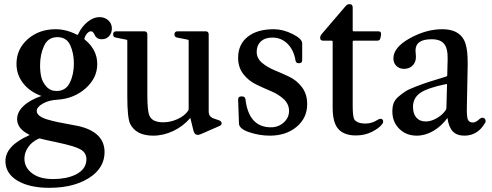

<svg xmlns="http://www.w3.org/2000/svg" viewBox="-20 -640 2357 920"><path d="M415 -490Q407 -490 398 -480.5Q389 -471 385 -457Q383 -452 388 -449Q446 -401 446 -333Q446 -266 390 -216.5Q334 -167 253 -162Q214 -160 185 -143.5Q156 -127 156 -108Q156 -95 170 -84.5Q184 -74 208.5 -67Q233 -60 256.5 -55Q280 -50 311 -44.5Q342 -39 356 -36Q481 -7 481 89Q481 154 426 199Q348 260 216 260Q122 260 64 226Q6 191 6 132Q6 59 118 9Q122 7 122 7Q122 7 119 5Q62 -24 62 -69Q62 -103 92.5 -132Q123 -161 178 -180H179Q123 -200 91 -241Q59 -282 59 -334Q59 -405 113 -452.5Q167 -500 247 -500Q298 -500 350 -473Q353 -472 355 -477Q371 -512 399.5 -535Q428 -558 456 -558Q482 -558 499 -542.5Q516 -527 516 -504Q516 -481 502.5 -466.5Q489 -452 468 -452Q454 -452 445.5 -458Q437 -464 434.5 -471Q432 -478 427 -484Q422 -490 415 -490ZM251 -204Q295 -204 314.5 -243.5Q334 -283 334 -336Q334 -385 316.5 -423.5Q299 -462 255 -462Q210 -462 191 -420Q172 -378 172 -327Q172 -297 177.5 -272Q183 -247 202 -225.5Q221 -204 251 -204ZM164 25Q133 39 115 65Q97 91 97 120Q97 166 139 194Q174 218 235 218Q297 218 342 197Q394 171 394 123Q394 92 366 76Q338 60 257 43Q186 28 173 24Q170 22 164 25Z M1031 -63Q1042 -58 1042 -49Q1042 -41 1031 -36L944 2Q928 9 919 4.5Q910 0 906 -18L892 -75Q858 -35 810.5 -12.5Q763 10 714 10Q631 10 603 -48Q590 -78 590 -179V-444Q590 -450 585 -450L535 -460Q522 -462 522 -475Q522 -490 537 -490H671Q686 -490 686 -475V-183Q686 -105 697 -84Q711 -54 762 -54Q797 -54 831 -69.5Q865 -85 881 -109Q884 -113 884 -119V-444Q884 -450 879 -450L829 -460Q816 -462 816 -475Q816 -490 831 -490H965Q980 -490 980 -475V-106Q980 -80 1005 -72Z M1273 10Q1223 10 1174 -6.5Q1125 -23 1125 -49L1121 -163Q1121 -178 1136 -178H1140Q1154 -178 1156 -165Q1172 -30 1278 -30Q1314 -30 1339.5 -53Q1365 -76 1365 -108Q1365 -141 1340 -164.5Q1315 -188 1279 -203Q1243 -218 1207 -235.5Q1171 -253 1146 -285Q1121 -317 1121 -363Q1121 -427 1166.5 -463.5Q1212 -500 1292 -500Q1336 -500 1382 -477Q1428 -454 1428 -432V-352Q1428 -337 1413 -337H1412Q1398 -337 1396 -350Q1388 -400 1358 -430Q1328 -460 1285 -460Q1250 -460 1230 -441.5Q1210 -423 1210 -392Q1210 -361 1235 -339.5Q1260 -318 1295.5 -303.5Q1331 -289 1366.5 -272Q1402 -255 1427 -222Q1452 -189 1452 -141Q1452 -75 1401.5 -32.5Q1351 10 1273 10Z M1685 9Q1635 9 1607 -16Q1574 -45 1574 -123V-440Q1574 -445 1569 -445H1530Q1514 -445 1514 -458V-459Q1514 -466 1519 -474L1638 -613Q1644 -620 1655 -620H1656Q1670 -620 1670 -604V-495Q1670 -490 1675 -490H1792Q1808 -490 1806 -473L1803 -458Q1801 -445 1787 -445H1675Q1670 -445 1670 -440V-135Q1670 -84 1677 -69Q1690 -48 1732 -48Q1762 -48 1790 -66Q1801 -73 1808.5 -70Q1816 -67 1816 -57Q1816 -51 1811 -45Q1797 -26 1762.5 -8.5Q1728 9 1685 9Z M2307 -60Q2307 -54 2303 -49Q2268 10 2205 10Q2169 10 2149.5 -10.5Q2130 -31 2124 -75Q2096 -36 2057 -13Q2018 10 1977 10Q1926 10 1893 -23Q1860 -56 1860 -106Q1860 -128 1866 -145Q1872 -162 1889.5 -177Q1907 -192 1922.5 -202Q1938 -212 1974.5 -226Q2011 -240 2036.5 -248Q2062 -256 2117 -273Q2123 -275 2123 -278L2125 -357Q2126 -408 2108 -430Q2090 -452 2048 -452Q1971 -452 1971 -398Q1971 -393 1972 -382.5Q1973 -372 1973 -367Q1973 -342 1957 -326Q1941 -310 1916 -310Q1894 -310 1879.5 -324Q1865 -338 1865 -360Q1865 -413 1943.5 -456.5Q2022 -500 2099 -500Q2176 -500 2203 -449Q2222 -414 2221 -330L2217 -124Q2216 -81 2222 -67Q2228 -53 2245 -53Q2261 -53 2278 -70Q2286 -76 2292 -76Q2298 -76 2302.5 -71.5Q2307 -67 2307 -60ZM2119 -123 2122 -232Q2122 -236 2121 -237Q2120 -238 2117 -237Q2029 -219 1994 -195Q1959 -171 1959 -128Q1959 -95 1975 -76.5Q1991 -58 2020 -58Q2046 -58 2073.5 -74Q2101 -90 2116 -113Q2119 -117 2119 -123Z"/></svg>

Font: Caslon OS
Style: Regular
Weight: 400
Designer: Alfredo Marco Pradil
Foundry: Hanken Design Co.
Version: Version 1.000;PS 001.000;hotconv 1.0.88;makeotf.lib2.5.64775